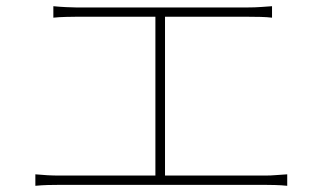

<svg xmlns="http://www.w3.org/2000/svg" viewBox="-20 -659 1040 619"><path d="M152 -639Q172 -637 193.5 -636Q215 -635 225 -635H779Q802 -635 822 -636.5Q842 -638 857 -639V-602Q841 -604 820.5 -604.5Q800 -605 779 -605H225Q216 -605 193 -604.5Q170 -604 152 -602ZM481 -81V-616H512V-81ZM94 -97Q114 -95 133.5 -94Q153 -93 172 -93H834Q853 -93 870 -94.5Q887 -96 906 -97V-60Q887 -62 866.5 -62.5Q846 -63 834 -63H172Q153 -63 134 -62.5Q115 -62 94 -60Z"/></svg>

Font: Noto Sans JP
Style: Regular
Weight: 100
Designer: Ryoko NISHIZUKA 西塚涼子 (kana, bopomofo & ideographs); Paul D. Hunt (Latin, Greek & Cyrillic); Sandoll Communications 산돌커뮤니
Foundry: Adobe
Version: Version 2.004;hotconv 1.0.118;makeotfexe 2.5.65603